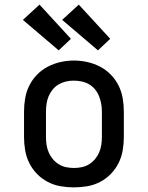

<svg xmlns="http://www.w3.org/2000/svg" viewBox="-20 -803 640 831"><path d="M300 8Q271 8 242 3Q213 -2 187 -15.5Q161 -29 140.5 -50Q120 -71 107 -97Q94 -123 89 -152Q84 -181 84 -210V-320Q84 -349 89 -378Q94 -407 107 -433Q120 -459 140.5 -480Q161 -501 187 -514.5Q213 -528 242 -534.5Q271 -541 300 -541Q329 -541 358 -534.5Q387 -528 413 -514.5Q439 -501 459.5 -480Q480 -459 493 -433Q506 -407 511 -378Q516 -349 516 -320V-210Q516 -181 511 -152Q506 -123 493 -97Q480 -71 459.5 -50Q439 -29 413 -15.5Q387 -2 358 3Q329 8 300 8ZM300 -76Q317 -76 334 -79.5Q351 -83 365.5 -92Q380 -101 391 -114Q402 -127 409 -143Q416 -159 418.5 -176Q421 -193 421 -210V-320Q421 -337 418 -354Q415 -371 408.5 -387Q402 -403 391 -416.5Q380 -430 365 -438.5Q350 -447 333 -450.5Q316 -454 298 -454Q281 -454 264.5 -450Q248 -446 233.5 -437.5Q219 -429 208 -415.5Q197 -402 190.5 -386.5Q184 -371 181.5 -354Q179 -337 179 -320V-210Q179 -193 181.5 -176Q184 -159 191 -143Q198 -127 209 -114Q220 -101 234.5 -92Q249 -83 266 -79.5Q283 -76 300 -76ZM404 -585 249 -717 321 -783 457 -635ZM234 -585 79 -717 151 -783 287 -635Z"/></svg>

Font: Iosevka Slab Medium Extended
Style: Regular
Weight: 500
Width: 7
Monospace: yes
Designer: Belleve Invis
Foundry: Belleve Invis
Version: Version 11.1.1; ttfautohint (v1.8.3)